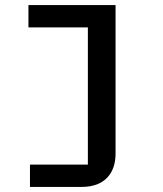

<svg xmlns="http://www.w3.org/2000/svg" viewBox="-20 -536 640 756"><path d="M98 200H302C392 200 435 146 435 69V-516H92V-428H326V112H98Z"/></svg>

Font: IBM Plex Mono Medm
Style: Regular
Weight: 500
Monospace: yes
Designer: Mike Abbink, Paul van der Laan, Pieter van Rosmalen
Foundry: Bold Monday
Version: Version 2.004